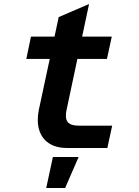

<svg xmlns="http://www.w3.org/2000/svg" viewBox="-20 -736 690 955"><path d="M313 0Q258 0 222.5 -24Q187 -48 174.5 -91Q162 -134 173 -189L272 -651L423 -716L311 -189Q306 -164 309 -146.5Q312 -129 327.5 -120Q343 -111 372 -111H538L514 0ZM111 -443 134 -554H536L512 -443ZM210 199 243 45H371L304 199Z"/></svg>

Font: Azeret Mono Thin SemiBold
Style: Italic
Weight: 600
Italic angle: -12°
Version: Version 1.002